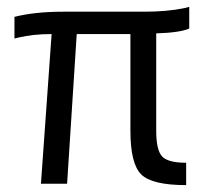

<svg xmlns="http://www.w3.org/2000/svg" viewBox="-20 -534 600 558"><path d="M359 -154V-435H203L175 0H99L130 -435Q76 -435 34 -425L22 -422V-485Q81 -500 164 -500H399Q464 -500 514 -510L530 -514V-451Q502 -439 434 -437V-154Q434 -98 451 -79.5Q468 -61 521 -61V4Q422 4 390.5 -27Q359 -58 359 -154Z"/></svg>

Font: Titillium Web
Style: Regular
Weight: 400
Version: Version 1.001;PS 57.000;hotconv 1.0.70;makeotf.lib2.5.55311